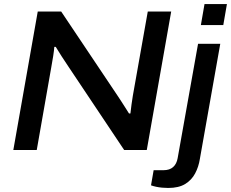

<svg xmlns="http://www.w3.org/2000/svg" viewBox="-20 -743 1144 951"><path d="M46 0 167 -686H283L563 -268Q570 -258 579.5 -243Q589 -228 600 -211Q611 -194 619 -181H626Q628 -200 631.5 -226Q635 -252 638 -269L712 -686H828L707 0H595L317 -416Q303 -436 285 -464.5Q267 -493 256 -511H249Q248 -494 243.5 -465.5Q239 -437 234 -410L162 0ZM975 -619 993 -723H1104L1086 -619ZM813 188Q798 188 782.5 186.5Q767 185 753 182Q739 179 728 175L741 100H790Q820 100 837.5 84.5Q855 69 860 40L961 -526H1071L970 44Q964 83 946.5 116Q929 149 897 168.5Q865 188 813 188Z"/></svg>

Font: Archivo SemiExpanded Medium
Style: Italic
Weight: 500
Width: 6
Italic angle: -10°
Designer: Hector Gatti
Foundry: Omnibus-Type
Version: Version 2.001